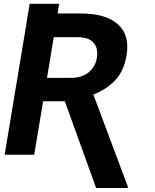

<svg xmlns="http://www.w3.org/2000/svg" viewBox="-20 -797 800 989"><path d="M116.2 -678.2 132.8 -777.3H284.7L276.4 -727.5H397.9Q524.4 -727.5 587.2 -671.9Q649.9 -616.2 631.8 -511.7Q618.2 -430.7 573 -383.3Q527.8 -335.9 460.9 -310.1L638.7 165L637.2 171.4H475.1L314 -275.4H202.1L156.2 0H3.9L116.7 -678.2ZM222.2 -396H342.8Q401.9 -395.5 436.8 -424.6Q471.7 -453.6 479 -499.5Q486.8 -547.9 462.4 -576.7Q438 -605.5 377.4 -605.5H256.8Z"/></svg>

Font: Inter
Style: Bold Italic
Weight: 700
Italic angle: -9.39999°
Designer: Rasmus Andersson
Foundry: rsms
Version: Version 4.001;git-9221beed3